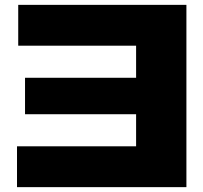

<svg xmlns="http://www.w3.org/2000/svg" viewBox="-20 -770 834 790"><path d="M540 -450H83V-300H540V-168H50V0H747V-750H55V-582H540Z"/></svg>

Font: Bounded
Style: Bold
Weight: 700
Designer: Vlad Churkin
Version: Version 3.0